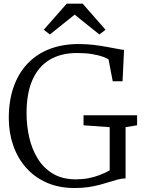

<svg xmlns="http://www.w3.org/2000/svg" viewBox="-20 -984 760 1016"><path d="M375 11Q292 11 227.2 -17.5Q162.5 -46 117.8 -96.8Q73 -147.5 49.8 -214.8Q26.5 -282 26.5 -359Q26.5 -453 52.8 -526Q79 -599 127.5 -649.2Q176 -699.5 244 -725.2Q312 -751 396 -751Q435 -751 472.2 -746.8Q509.5 -742.5 542.2 -736.5Q575 -730.5 599.5 -725.8Q624 -721 636.5 -720L628.5 -554H576.5L554.5 -669.5Q547 -675.5 525.5 -683.5Q504 -691.5 469 -697.5Q434 -703.5 387.5 -703.5Q302.5 -703.5 242.8 -667.8Q183 -632 151.8 -561.2Q120.5 -490.5 120.5 -385Q120.5 -319 134.8 -256.5Q149 -194 180 -144Q211 -94 260.8 -64.5Q310.5 -35 381.5 -35Q417 -35 448.2 -41Q479.5 -47 507.5 -57.8Q535.5 -68.5 560.5 -82.5V-311L422 -321V-374H705.5V-321L644.5 -311V-40Q624 -39.5 603.2 -34Q582.5 -28.5 559 -21Q535.5 -13.5 508.2 -6.2Q481 1 448 6Q415 11 375 11ZM244 -801.5 211.5 -826.5 333 -964.5H417.5L538.5 -826.5L506 -801.5L375 -906.5Z"/></svg>

Font: Merriweather 20pt Light
Style: Regular
Weight: 300
Version: Version 2.100